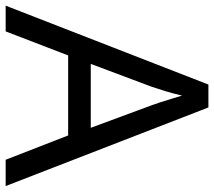

<svg xmlns="http://www.w3.org/2000/svg" viewBox="-59 -698 757 679"><g transform="rotate(90 319.5 -358.5)"><path d="M545 0 459 -221H176L91 0H0L279 -717H360L638 0ZM352 -517Q349 -525 342 -546Q335 -567 328.5 -589.5Q322 -612 318 -624Q311 -593 302 -563.5Q293 -534 287 -517L206 -301H432Z"/></g></svg>

Font: Noto Sans Tifinagh Ahaggar
Style: Regular
Weight: 400
Designer: JamraPatel
Foundry: JamraPatel LLC
Version: Version 2.006; ttfautohint (v1.8.4.7-5d5b)